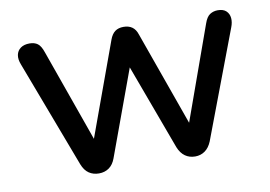

<svg xmlns="http://www.w3.org/2000/svg" viewBox="-60 -588 967 688"><g transform="rotate(-10 423.0 -244.0)"><path d="M249 7Q228 7 212.5 -3.5Q197 -14 188 -37L41 -426Q33 -446 36 -461.5Q39 -477 51.5 -486Q64 -495 84 -495Q102 -495 113.5 -486.5Q125 -478 133 -454L264 -85H240L376 -458Q383 -477 395 -486Q407 -495 426 -495Q445 -495 457.5 -486Q470 -477 476 -458L609 -85H587L720 -456Q728 -479 740.5 -487Q753 -495 769 -495Q789 -495 799.5 -485Q810 -475 811.5 -459.5Q813 -444 806 -426L659 -37Q650 -15 634.5 -4Q619 7 599 7Q578 7 562.5 -4Q547 -15 538 -37L398 -416H448L309 -37Q301 -15 285.5 -4Q270 7 249 7Z"/></g></svg>

Font: Nunito ExtraLight SemiBold
Style: Regular
Weight: 600
Version: Version 3.602